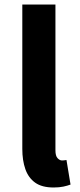

<svg xmlns="http://www.w3.org/2000/svg" viewBox="-20 -818 355 852"><path d="M218 14Q166 14 136 -7.5Q106 -29 92.5 -67.5Q79 -106 79 -157V-798H226V-151Q226 -126 235.5 -116Q245 -106 255 -106Q260 -106 264 -106.5Q268 -107 275 -108L293 1Q280 6 261.5 10Q243 14 218 14Z"/></svg>

Font: Noto Sans JP Thin
Style: Bold
Weight: 700
Version: Version 2.004-H2;hotconv 1.0.118;makeotfexe 2.5.65603